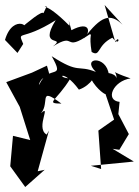

<svg xmlns="http://www.w3.org/2000/svg" viewBox="-26 -691 556 769"><path d="M148 -638C143 -650 86 -603 49 -571C118 -576 27 -644 -6 -531L44 -479L67 -515C43 -573 57 -522 197 -610C125 -494 242 -549 186 -505C283 -566 223 -478 334 -554C345 -550 329 -555 341 -483C377 -461 361 -509 424 -540C457 -499 452 -557 436 -522L393 -671L465 -592C415 -640 379 -628 310 -537C337 -559 338 -611 260 -570C238 -650 257 -583 251 -589C150 -691 137 -657 161 -666ZM453 -283C393 -289 427 -367 497 -377C401 -409 445 -411 440 -377C440 -401 375 -404 410 -391C402 -471 297 -462 358 -403C282 -433 294 -393 181 -466C237 -366 171 -436 132 -354C122 -337 148 -419 182 -357L162 -428L102 -400L-1 -362L53 -263L95 -130L26 -147L15 -25L75 58L153 -11L125 -5L170 -168L161 -152C112 -179 190 -289 129 -229C183 -270 118 -352 220 -276C152 -277 200 -285 256 -377C195 -378 226 -419 290 -332C341 -349 365 -403 338 -376C362 -330 403 -307 396 -316L431 -212L368 -168L379 -14L338 -27L510 -44L425 -95L452 -91L490 -154L448 -234Z"/></svg>

Font: Charger Distortion
Style: 2
Weight: 400
Designer: Jasper
Foundry: Cannot Into Space Fonts
Version: Version 0.98